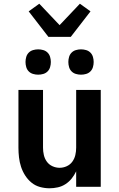

<svg xmlns="http://www.w3.org/2000/svg" viewBox="-20 -1003 640 1031"><path d="M246 8Q220 8 194.5 1Q169 -6 149 -22.5Q129 -39 115 -61Q101 -83 93 -107.5Q85 -132 82 -158Q79 -184 79 -210V-520H211V-210Q211 -190 215.5 -170.5Q220 -151 231.5 -135Q243 -119 261.5 -110.5Q280 -102 300 -102Q320 -102 338.5 -110.5Q357 -119 368.5 -135Q380 -151 384.5 -170.5Q389 -190 389 -210V-520H521V0H389V-83Q379 -62 365 -44.5Q351 -27 332 -14.5Q313 -2 290.5 3Q268 8 246 8ZM415 -602Q401 -602 387.5 -606Q374 -610 364.5 -619.5Q355 -629 351 -642.5Q347 -656 347 -670Q347 -684 351 -697.5Q355 -711 364.5 -720.5Q374 -730 387.5 -734Q401 -738 415 -738Q429 -738 442.5 -734Q456 -730 465.5 -720.5Q475 -711 479 -697.5Q483 -684 483 -670Q483 -656 479 -642.5Q475 -629 465.5 -619.5Q456 -610 442.5 -606Q429 -602 415 -602ZM185 -602Q171 -602 157.5 -606Q144 -610 134.5 -619.5Q125 -629 121 -642.5Q117 -656 117 -670Q117 -684 121 -697.5Q125 -711 134.5 -720.5Q144 -730 157.5 -734Q171 -738 185 -738Q199 -738 212.5 -734Q226 -730 235.5 -720.5Q245 -711 249 -697.5Q253 -684 253 -670Q253 -656 249 -642.5Q245 -629 235.5 -619.5Q226 -610 212.5 -606Q199 -602 185 -602ZM240 -805 134 -942 191 -983 300 -868 409 -983 466 -942 360 -805Z"/></svg>

Font: Iosevka Aile Extrabold
Style: Regular
Weight: 800
Designer: Belleve Invis
Foundry: Belleve Invis
Version: Version 27.3.5; ttfautohint (v1.8.4)